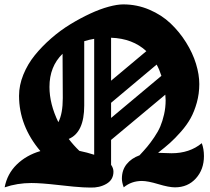

<svg xmlns="http://www.w3.org/2000/svg" viewBox="-20 -845 945 866"><path d="M491.7 -70.8Q491.7 -34.2 460.2 -15.9Q428.7 2.4 387.7 1L355 0Q321.8 -1.5 243.4 -10.5Q165 -19.5 121.6 -19.5Q58.1 -19.5 1 0Q12.2 -60.5 55.4 -102.8Q98.6 -145 162.1 -163.6Q65.9 -277.3 65.9 -413.1Q65.9 -460.4 85.2 -508.1Q104.5 -555.7 136.7 -595.5Q168.9 -635.3 210.4 -671.6Q252 -708 297.4 -735.6Q342.8 -763.2 387 -783.7Q431.2 -804.2 470 -814.7Q508.8 -825.2 536.1 -825.2Q597.7 -825.2 653.3 -801.5Q709 -777.8 749.3 -739.5Q789.6 -701.2 819.3 -653.6Q849.1 -606 864 -557.4Q878.9 -508.8 878.9 -465.8Q878.9 -422.4 867.7 -382.1Q856.4 -341.8 839.8 -311.8Q823.2 -281.7 796.4 -251.2Q769.5 -220.7 746.8 -200.4Q724.1 -180.2 692.9 -155.8Q699.7 -155.8 720.9 -154.8Q742.2 -153.8 753.9 -153.8Q835.4 -153.8 890.1 -199.2Q899.9 -173.3 899.9 -141.1Q899.9 -80.6 863.5 -40.3Q827.1 0 769 0Q742.2 0 694.3 -14.4Q646.5 -28.8 620.1 -28.8Q572.8 -28.8 538.1 0Q529.8 -22.5 529.8 -39.1Q529.8 -78.1 551.3 -104.7Q572.8 -131.3 609.4 -144.5Q630.4 -167 644.3 -183.6Q658.2 -200.2 675.5 -225.6Q692.9 -251 702.9 -274.4Q712.9 -297.9 720 -328.9Q727.1 -359.9 727.1 -393.1Q727.1 -401.9 725.6 -418L481 -213.9V-101.6Q491.7 -86.9 491.7 -70.8ZM337.9 -164.6Q373.5 -157.2 404.8 -147V-669.9Q383.8 -666.5 359.9 -659.2V-369.1Q359.9 -247.6 290 -218.3Q312 -189.5 337.9 -164.6ZM262.2 -602.5Q203.1 -544.9 203.1 -453.1Q203.1 -376 243.2 -293.9Q263.2 -332.5 263.2 -402.8ZM481 -674.8V-481L640.1 -614.3Q578.6 -671.4 481 -674.8ZM481 -381.3V-313L708 -502.9Q698.7 -532.2 686.5 -553.7Z"/></svg>

Font: KJV1611
Style: Regular
Weight: 400
Version: Version 3.6.1